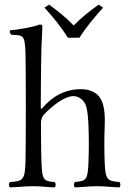

<svg xmlns="http://www.w3.org/2000/svg" viewBox="-20 -804 551 829"><path d="M273 -641H323C352 -687 390 -732 425 -771L406 -784C369 -757 335 -732 298 -694C264 -730 231 -755 192 -784L172 -771C207 -733 244 -688 273 -641ZM157 -273C157 -293 165 -305 173 -313C209 -349 259 -389 297 -389C316 -389 337 -377 348 -355C358 -336 360.8 -290 362 -261C364 -211 364 -154 362 -104C358.9 -26.1 353 -23 303 -18C298 -12 298 -1 303 5C343 4 360 0 398 0C437 0 455 4 496 5C501 -1 501 -12 496 -18C443 -23 435.1 -26.1 432 -104C430 -154 430 -208 432 -258C434.1 -310 431 -357 409 -386C393 -407 363 -419 330 -419C283 -419 224 -406 166 -341C163 -337 156 -328 156 -341C156 -341 157 -549 159 -599C161.5 -661 161.4 -653.9 163 -689C163 -696 160 -698 151 -698C127 -688 61 -676 23 -673C21 -665 23 -660 29 -654C79 -651 87.3 -656 90 -576C92 -516 92 -164 90 -104C87.4 -25 78 -22 23 -18C17 -12 17 -1 23 5C62 4 84 0 125 0C162 0 176 4 216 5C222 -1 222 -12 216 -18C168 -22 162.2 -25.1 159 -104C157 -154 157 -273 157 -273Z"/></svg>

Font: Libertinus Serif Display
Style: Regular
Weight: 400
Designer: Philipp H. Poll
Foundry: Khaled Hosny
Version: Version 6.1